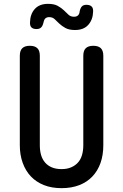

<svg xmlns="http://www.w3.org/2000/svg" viewBox="-20 -968 640 998"><path d="M83 -678Q83 -705 96 -717.5Q109 -730 135 -730Q161 -730 174 -717.5Q187 -705 187 -678V-213Q187 -185 193.5 -162.5Q200 -140 214 -123.5Q228 -107 249.5 -98Q271 -89 300 -89Q329 -89 350.5 -98.5Q372 -108 386 -124Q400 -140 406.5 -163Q413 -186 413 -213V-678Q413 -705 426 -717.5Q439 -730 465 -730Q491 -730 504 -717.5Q517 -705 517 -678V-213Q517 -162 502.5 -121Q488 -80 460 -50.5Q432 -21 391.5 -5.5Q351 10 300 10Q248 10 208 -6Q168 -22 140.5 -51Q113 -80 98 -121.5Q83 -163 83 -213ZM206 -851Q202 -833 193.5 -825Q185 -817 170 -817Q152 -817 143.5 -825.5Q135 -834 136 -852Q137 -895 161 -921.5Q185 -948 230 -948Q261 -948 280 -937.5Q299 -927 312 -914.5Q325 -902 336 -891.5Q347 -881 365 -881Q373 -881 378.5 -883.5Q384 -886 387 -889.5Q390 -893 392 -898.5Q394 -904 394 -909Q398 -927 406 -935Q414 -943 429 -943Q447 -943 456 -934.5Q465 -926 464 -908Q463 -866 439 -839Q415 -812 370 -812Q339 -812 320 -822.5Q301 -833 288 -845.5Q275 -858 264 -868.5Q253 -879 235 -879Q228 -879 222.5 -876.5Q217 -874 214 -870.5Q211 -867 209 -861.5Q207 -856 206 -851Z"/></svg>

Font: Maple Mono NL Medium
Style: Regular
Weight: 500
Monospace: yes
Designer: subframe7536
Version: Version 7.000